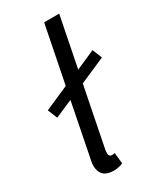

<svg xmlns="http://www.w3.org/2000/svg" viewBox="-186 -775 709 851"><g transform="rotate(-30 169.0 -350.0)"><path d="M134 12C153 12 167 8 181 2L175 -54C167 -52 165 -52 161 -52C151 -52 145 -58 145 -68C145 -74 145 -79 147 -90L207 -392L338 -449L318 -498L220 -455L271 -712H194L136 -420L13 -366L33 -317L123 -356L71 -93C67 -77 65 -63 65 -52C65 -11 87 12 134 12Z"/></g></svg>

Font: Source Sans Pro
Style: Italic
Weight: 400
Italic angle: -11°
Designer: Paul D. Hunt
Foundry: Adobe Systems Incorporated
Version: Version 3.006;hotconv 1.0.111;makeotfexe 2.5.65597